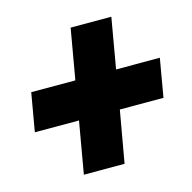

<svg xmlns="http://www.w3.org/2000/svg" viewBox="-83 -672 683 683"><g transform="rotate(-15 259.0 -330.0)"><path d="M488.8 -262.2H328.1L294.4 -71.3H144.5L177.7 -262.2H15.1L39.6 -403.3H202.1L234.4 -588.9H384.3L352.1 -403.3H513.2Z"/></g></svg>

Font: Mardoto Black
Style: Italic
Weight: 900
Italic angle: -12°
Designer: Christian Robertson, Vahan Hovhannisyan
Foundry: Google
Version: Version 1.000